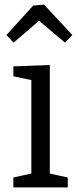

<svg xmlns="http://www.w3.org/2000/svg" viewBox="-20 -813 338 833"><path d="M39 -628 8 -661 124 -789 171 -793 294 -661 262 -628 122 -746 175 -745ZM196 -51 187 -62 274 -43V0H38V-43L125 -62L116 -51V-473L124 -464L38 -482V-525L196 -531Z"/></svg>

Font: Pack4
Style: Regular
Weight: 400
Version: Version 2.002